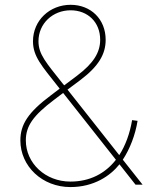

<svg xmlns="http://www.w3.org/2000/svg" viewBox="-20 -757 624 787"><path d="M268.6 9.8C364.7 9.8 432.1 -36.1 469.7 -83.5L535.6 0H564.5L483.4 -102.5C512.2 -146 534.7 -204.1 543.9 -261.7L521.5 -264.6C512.2 -210 494.6 -161.1 468.8 -121.1L256.8 -389.6L309.1 -428.7C384.3 -485.4 413.1 -535.2 413.1 -593.8C413.1 -678.7 352.1 -737.3 269.5 -737.3C183.6 -737.3 115.2 -673.3 115.2 -587.9C115.2 -525.4 151.4 -486.8 217.8 -402.3L224.6 -393.6L188.5 -366.2C95.7 -296.9 63.5 -247.1 63.5 -181.6C63.5 -75.2 153.3 9.8 268.6 9.8ZM85.9 -181.6C85.9 -240.2 115.7 -283.2 202.6 -348.6L238.8 -376L455.1 -102.1C411.6 -46.4 349.1 -12.7 268.6 -12.7C166 -12.7 85.9 -87.9 85.9 -181.6ZM137.7 -587.9C137.7 -660.6 196.3 -714.8 269.5 -714.8C339.4 -714.8 390.6 -666.5 390.6 -594.2C390.6 -542 363.3 -497.6 295.9 -446.8L243.2 -407.2L235.8 -416C169.4 -500 137.7 -534.2 137.7 -587.9Z"/></svg>

Font: Raveo Thin
Style: Regular
Weight: 100
Designer: Jakub Foglar, Rasmus Andersson (Inter)
Foundry: Jakubfoglar.com
Version: Version 1.100;Glyphs 3.2.3 (3260)